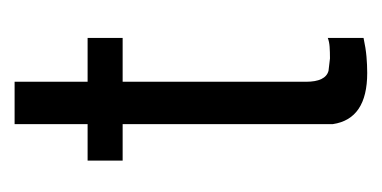

<svg xmlns="http://www.w3.org/2000/svg" viewBox="-150 -389 523 263"><g transform="rotate(-90 111.5 -257.5)"><path d="M191 -399V-351H131V-100Q131 -73 146 -69L163 -67Q172 -67 179 -67.5Q186 -68 191 -70V-21Q177 -18 165.5 -17Q154 -16 143 -16Q80 -16 73 -63V-74V-351H23V-399H73V-499H131V-399Z"/></g></svg>

Font: Ekushey Sumon
Style: Regular
Weight: 400
Designer: Al Mamun Sumon
Foundry: Al Mamun Sumon
Version: Version 1.0